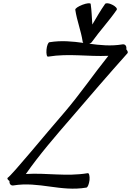

<svg xmlns="http://www.w3.org/2000/svg" viewBox="-20 -1102 801 1173"><path d="M61 31C219 5 350 71 508 44C516 43 524 22 527 -2C529 -27 524 -46 516 -44C385 -22 266 -47 138 -39C222 -159 320 -272 417 -384C529 -515 642 -646 759 -777C763 -782 760 -791 752 -800C752 -801 752 -803 752 -804C754 -822 744 -833 729 -831C657 -819 591 -826 525 -835C532 -837 539 -841 543 -848C590 -914 647 -975 693 -1042C698 -1050 686 -1063 666 -1073C647 -1083 627 -1085 622 -1078C593 -1037 569 -994 544 -952C541 -994 540 -1037 534 -1078C533 -1085 510 -1083 484 -1073C458 -1063 438 -1050 440 -1042C450 -975 475 -914 485 -848C486 -845 487 -842 489 -840C423 -849 356 -856 282 -844C274 -843 266 -822 264 -798C262 -773 266 -754 274 -756C402 -777 518 -755 642 -761C550 -646 469 -527 374 -416C258 -283 57 -36 26 -15C23 -10 28 -3 38 4C36 22 47 33 61 31Z"/></svg>

Font: Nupuram Condensed Oblique
Style: Regular
Weight: 400
Width: 3
Designer: Santhosh Thottingal (santhosh.thottingal@gmail.com)
Foundry: SMC
Version: Version 1.000